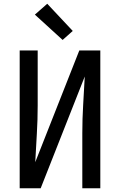

<svg xmlns="http://www.w3.org/2000/svg" viewBox="-20 -1004 640 1024"><path d="M85 0V-735H181V-441Q181 -366 176.5 -290.5Q172 -215 168 -139L403 -735H515V0H419V-294Q419 -369 423.5 -444.5Q428 -520 432 -596L197 0ZM314 -791 166 -926 232 -984 368 -839Z"/></svg>

Font: Iosevka Medium Extended
Style: Regular
Weight: 500
Width: 7
Monospace: yes
Designer: Belleve Invis
Foundry: Belleve Invis
Version: Version 32.5.0; ttfautohint (v1.8.4)